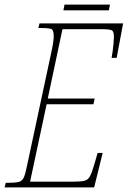

<svg xmlns="http://www.w3.org/2000/svg" viewBox="-42 -816 556 836"><path d="M-22 0 -17 -20H-7Q25 -20 40 -24Q55 -28 62 -44Q69 -60 76 -96L182 -591Q187 -613 189.5 -631Q192 -649 192 -656Q192 -683 183.5 -688.5Q175 -694 137 -694H125L130 -714H494L466 -564H444Q446 -575 448.5 -593Q451 -611 452.5 -628.5Q454 -646 454 -656Q454 -679 445 -684Q436 -689 397 -689H230L166 -387H370L365 -362H161L89 -25H273Q308 -25 324.5 -28.5Q341 -32 350 -49Q359 -66 370 -105L383 -150H405L368 0ZM234 -771 239 -796H437L432 -771Z"/></svg>

Font: Noto Serif ExtraCondensed Thin
Style: Italic
Weight: 100
Width: 2
Italic angle: -12°
Designer: Monotype Design Team
Foundry: Monotype Imaging Inc.
Version: Version 2.013